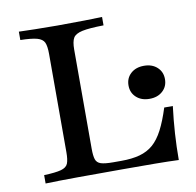

<svg xmlns="http://www.w3.org/2000/svg" viewBox="-68 -641 726 711"><g transform="rotate(-10 294.5 -285.5)"><path d="M47.6 0V-31.5Q91.1 -33.1 111.7 -38.7Q132.3 -44.4 137.9 -58.5Q143.5 -72.6 143.5 -100.8V-470.2Q143.5 -500 137.1 -513.7Q130.6 -527.4 110.1 -533.1Q89.5 -538.7 47.6 -539.5V-571Q71.8 -570.2 108.1 -569.4Q144.4 -568.5 191.9 -568.5Q250.8 -568.5 293.5 -569.4Q336.3 -570.2 360.5 -571V-539.5Q306.5 -538.7 280.2 -533.1Q254 -527.4 246 -513.7Q237.9 -500 237.9 -470.2V-96.8Q237.9 -71 242.3 -57.3Q246.8 -43.5 261.7 -38.7Q276.6 -33.9 308.1 -33.9H338.7Q378.2 -33.9 407.7 -41.9Q437.1 -50 458.5 -68.5Q479.8 -87.1 496.8 -119.8Q513.7 -152.4 529 -200.8H561.3Q554.8 -149.2 551.6 -99.2Q548.4 -49.2 548.4 0Q510.5 -1.6 459.7 -2Q408.9 -2.4 337.9 -2.4Q241.1 -2.4 167.7 -2Q94.4 -1.6 47.6 0ZM481.5 -241.9Q450.8 -241.9 431.9 -259.3Q412.9 -276.6 412.9 -304Q412.9 -331.5 431.9 -348.8Q450.8 -366.1 481.5 -366.1Q512.1 -366.1 531 -348.8Q550 -331.5 550 -304Q550 -276.6 531 -259.3Q512.1 -241.9 481.5 -241.9Z"/></g></svg>

Font: Playfair 12pt Medium
Style: Regular
Weight: 500
Designer: Claus Eggers Sørensen
Foundry: Claus Eggers Sørensen
Version: Version 2.000;gftools[0.9.28]